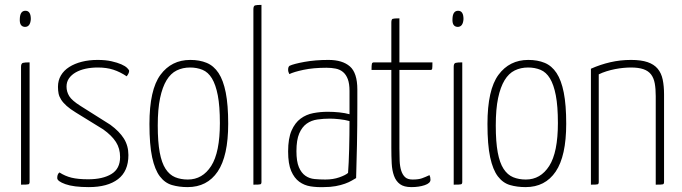

<svg xmlns="http://www.w3.org/2000/svg" viewBox="-20 -755 2788 785"><path d="M101 -11Q101 -3 96 -1.5Q91 0 66 0V-482Q66 -496 74 -498Q82 -500 101 -500ZM61 -678Q62 -711 84 -711Q106 -711 106 -677Q104 -645 82 -645Q59 -646 61 -678Z M379 -510Q412 -510 436 -504.5Q460 -499 476 -492Q492 -485 500 -477Q508 -469 508 -465Q508 -456 498 -443Q471 -461 443.5 -470Q416 -479 380 -479Q353 -479 330 -474Q307 -469 289.5 -459Q272 -449 262 -434.5Q252 -420 252 -401Q252 -380 263 -362Q274 -344 309 -322L431 -245Q468 -218 486.5 -188.5Q505 -159 505 -121Q505 -55 462.5 -22.5Q420 10 343 10Q281 10 247.5 -2Q214 -14 214 -27Q214 -33 215.5 -39Q217 -45 223 -50Q246 -35 272.5 -28.5Q299 -22 341 -22Q400 -22 435.5 -43.5Q471 -65 471 -113Q471 -148 454 -174.5Q437 -201 402 -226L290 -295Q267 -309 252.5 -322Q238 -335 230 -347.5Q222 -360 219.5 -372.5Q217 -385 217 -400Q217 -426 229 -446.5Q241 -467 263 -481Q285 -495 314.5 -502.5Q344 -510 379 -510Z M591 -248Q591 -388 636 -449Q681 -510 758 -510Q796 -510 825 -498Q854 -486 873.5 -456.5Q893 -427 903 -376.5Q913 -326 913 -249Q913 -117 870 -53.5Q827 10 747 10Q712 10 683 1.5Q654 -7 633.5 -34Q613 -61 602 -112Q591 -163 591 -248ZM625 -242Q625 -175 633 -132Q641 -89 657 -64.5Q673 -40 696 -30.5Q719 -21 748 -21Q808 -21 843.5 -76.5Q879 -132 879 -252Q879 -321 870.5 -365Q862 -409 846.5 -434.5Q831 -460 808 -469.5Q785 -479 757 -479Q727 -479 702.5 -467Q678 -455 661 -427Q644 -399 634.5 -354Q625 -309 625 -242Z M1049 -11Q1049 -3 1044.5 -1.5Q1040 0 1016 0V-717Q1016 -731 1023 -733Q1030 -735 1049 -735Z M1158 -470Q1158 -482 1164 -486Q1181 -494 1225 -502Q1269 -510 1323 -510Q1380 -510 1410.5 -483.5Q1441 -457 1441 -389V-325Q1441 -239 1439.5 -163Q1438 -87 1436 -27Q1429 -23 1418 -16.5Q1407 -10 1390.5 -4Q1374 2 1352.5 6Q1331 10 1303 10Q1276 11 1250 7Q1224 3 1203.5 -12Q1183 -27 1170.5 -56Q1158 -85 1158 -136Q1158 -189 1172 -221Q1186 -253 1209 -270Q1232 -287 1261 -292.5Q1290 -298 1320 -298Q1344 -298 1367.5 -295.5Q1391 -293 1409 -288V-383Q1409 -413 1402 -431.5Q1395 -450 1382.5 -460.5Q1370 -471 1352.5 -474.5Q1335 -478 1315 -478Q1261 -478 1221 -469.5Q1181 -461 1163 -452Q1158 -461 1158 -470ZM1409 -260Q1391 -265 1368.5 -267.5Q1346 -270 1329 -270Q1303 -270 1278 -266.5Q1253 -263 1234 -249.5Q1215 -236 1203.5 -209.5Q1192 -183 1192 -137Q1192 -95 1202 -71.5Q1212 -48 1228.5 -36.5Q1245 -25 1266 -23Q1287 -21 1310 -21Q1342 -21 1367.5 -30Q1393 -39 1403 -48Q1406 -86 1407.5 -145Q1409 -204 1409 -260Z M1580 -469H1499Q1499 -489 1500.5 -494.5Q1502 -500 1509 -500H1580V-663Q1580 -676 1585.5 -678Q1591 -680 1613 -680V-500H1748Q1748 -479 1747 -474Q1746 -469 1740 -469H1613V-148Q1613 -121 1614 -97.5Q1615 -74 1620.5 -57Q1626 -40 1636.5 -30.5Q1647 -21 1667 -21Q1691 -21 1705 -26Q1719 -31 1736 -39Q1740 -31 1740 -20Q1740 -6 1716.5 2Q1693 10 1662 10Q1632 10 1615.5 -2Q1599 -14 1591 -36Q1583 -58 1581.5 -87Q1580 -116 1580 -151Z M1870 -11Q1870 -3 1865 -1.5Q1860 0 1835 0V-482Q1835 -496 1843 -498Q1851 -500 1870 -500ZM1830 -678Q1831 -711 1853 -711Q1875 -711 1875 -677Q1873 -645 1851 -645Q1828 -646 1830 -678Z M1973 -248Q1973 -388 2018 -449Q2063 -510 2140 -510Q2178 -510 2207 -498Q2236 -486 2255.5 -456.5Q2275 -427 2285 -376.5Q2295 -326 2295 -249Q2295 -117 2252 -53.5Q2209 10 2129 10Q2094 10 2065 1.5Q2036 -7 2015.5 -34Q1995 -61 1984 -112Q1973 -163 1973 -248ZM2007 -242Q2007 -175 2015 -132Q2023 -89 2039 -64.5Q2055 -40 2078 -30.5Q2101 -21 2130 -21Q2190 -21 2225.5 -76.5Q2261 -132 2261 -252Q2261 -321 2252.5 -365Q2244 -409 2228.5 -434.5Q2213 -460 2190 -469.5Q2167 -479 2139 -479Q2109 -479 2084.5 -467Q2060 -455 2043 -427Q2026 -399 2016.5 -354Q2007 -309 2007 -242Z M2396 -474Q2434 -491 2475 -500.5Q2516 -510 2560 -510Q2601 -510 2627.5 -501Q2654 -492 2669 -474Q2684 -456 2689.5 -429.5Q2695 -403 2695 -369V-11Q2695 -3 2690.5 -1.5Q2686 0 2661 0V-362Q2661 -392 2657 -414Q2653 -436 2642 -450.5Q2631 -465 2611 -472Q2591 -479 2560 -479Q2546 -479 2529.5 -477.5Q2513 -476 2495 -472.5Q2477 -469 2459.5 -463.5Q2442 -458 2428 -451V-11Q2428 -3 2423.5 -1.5Q2419 0 2396 0Z"/></svg>

Font: Yanone Kaffeesatz Thin
Style: Regular
Weight: 250
Designer: Yanone
Foundry: Yanone Font Production. Not for release.
Version: Version 1.002